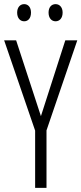

<svg xmlns="http://www.w3.org/2000/svg" viewBox="-20 -909 394 929"><path d="M63 -848C63 -822 77 -806 97 -806C116 -806 130 -821 130 -848C130 -874 116 -889 97 -889C77 -889 63 -873 63 -848ZM215 -848C215 -822 229 -806 249 -806C268 -806 283 -821 283 -848C283 -874 268 -889 249 -889C229 -889 215 -874 215 -848ZM178 -347 58 -714H0L150 -277V0H205V-278L354 -714H296Z"/></svg>

Font: Noto Sans UI Condensed Light
Style: Regular
Weight: 300
Width: 3
Designer: Monotype Design Team
Foundry: Monotype Imaging Inc.
Version: Version 1.901